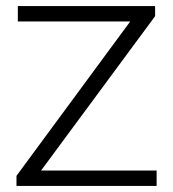

<svg xmlns="http://www.w3.org/2000/svg" viewBox="-20 -615 572 635"><path d="M34.5 0V-33.5L421 -558L426 -544H39V-595H493V-561.5L105.5 -37L100.5 -51H498V0Z"/></svg>

Font: Encode Sans SC SemiExpanded Light
Style: Regular
Weight: 300
Width: 6
Designer: Multiple Designers
Foundry: Impallari Type
Version: Version 3.002